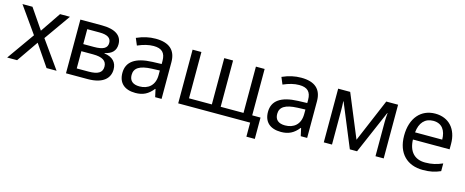

<svg xmlns="http://www.w3.org/2000/svg" viewBox="-38 -1129 4480 1851"><g transform="rotate(15 2201.5 -203.0)"><path d="M9 0H108L256 -214L402 0H502L307 -274L492 -536H393L256 -334L118 -536H18L203 -274Z M596 0H812C967 0 1030 -68 1030 -154C1030 -225 987 -270 905 -281V-285C977 -299 1013 -338 1013 -401C1013 -489 943 -536 811 -536H596ZM684 -315V-464H806C886 -464 923 -440 923 -390C923 -338 882 -315 790 -315ZM684 -72V-244H800C894 -244 938 -216 938 -157C938 -98 895 -72 802 -72Z M1290 10C1365 10 1417 -16 1465 -77H1469L1486 0H1550V-366C1550 -486 1482 -546 1346 -546C1283 -546 1224 -533 1158 -504L1187 -435C1244 -460 1296 -473 1345 -473C1427 -473 1464 -437 1464 -356V-325L1373 -322C1203 -316 1120 -256 1120 -145C1120 -46 1180 10 1290 10ZM1312 -61C1246 -61 1211 -91 1211 -149C1211 -218 1264 -252 1384 -257L1463 -260V-215C1463 -110 1397 -61 1312 -61Z M2434 140H2518V-73H2435V-536H2348V-74H2120V-536H2032V-74H1804V-536H1716V0H2434Z M2743 10C2818 10 2870 -16 2918 -77H2922L2939 0H3003V-366C3003 -486 2935 -546 2799 -546C2736 -546 2677 -533 2611 -504L2640 -435C2697 -460 2749 -473 2798 -473C2880 -473 2917 -437 2917 -356V-325L2826 -322C2656 -316 2573 -256 2573 -145C2573 -46 2633 10 2743 10ZM2765 -61C2699 -61 2664 -91 2664 -149C2664 -218 2717 -252 2837 -257L2916 -260V-215C2916 -110 2850 -61 2765 -61Z M3169 0H3251V-339C3251 -371 3250 -401 3248 -431H3251L3429 0H3501L3687 -431H3690C3687 -401 3685 -370 3685 -342V0H3767V-536H3649L3467 -106L3289 -536H3169Z M4158 10C4231 10 4279 -1 4334 -25V-102C4278 -78 4230 -65 4162 -65C4057 -65 3996 -129 3992 -249H4358V-304C4358 -450 4274 -546 4137 -546C3995 -546 3900 -440 3900 -264C3900 -85 4005 10 4158 10ZM3994 -321C4003 -417 4053 -474 4136 -474C4224 -474 4264 -412 4265 -321Z"/></g></svg>

Font: Noto Sans Math
Style: Regular
Weight: 400
Designer: Monotype Design Team, Delve Withrington, Jeff Kellem
Foundry: Monotype Imaging Inc., Delve Fonts LLC
Version: Version 3.000